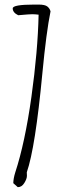

<svg xmlns="http://www.w3.org/2000/svg" viewBox="-20 -792 268 818"><path d="M57.6 -727.1Q34.2 -738.3 34.2 -756.3Q34.2 -772.5 126 -772.5H144.5Q171.4 -772.5 181.6 -764.4Q191.9 -756.3 195.3 -743.7Q177.2 -654.8 160.6 -480.5Q130.4 -162.1 94.2 -58.1Q94.7 -55.7 94.7 -43Q94.7 -30.3 83.7 -12.5Q72.8 5.4 55.7 5.4L36.6 -11.7Q37.1 -32.2 44.9 -57.1Q86.4 -183.6 113.8 -378.9Q141.1 -574.2 144.5 -729.5Q128.9 -731.4 116.9 -731.4Q105 -731.4 57.6 -727.1Z"/></svg>

Font: Amatic
Style: Bold
Weight: 700
Width: 3
Version: Version 2.000; ttfautohint (v0.92-dirty) -l 8 -r 50 -G 50 -x